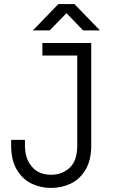

<svg xmlns="http://www.w3.org/2000/svg" viewBox="-20 -915 564 947"><path d="M430 -197Q430 -125 402 -78Q374 -31 329 -9.5Q284 12 232 12Q180 12 135.5 -9.5Q91 -31 63 -78Q35 -125 35 -197V-225H103V-199Q103 -133 135 -96Q168 -53 233 -53Q286 -53 323.5 -87.5Q361 -122 361 -197V-641H189V-703H430ZM268 -895H347L473 -765H390L309 -849H307L225 -765H142Z"/></svg>

Font: Museo Sans Light
Style: Regular
Weight: 300
Designer: Jos Buivenga
Foundry: Jos Buivenga & Rosetta Type Foundry (extension, remastering)
Version: Version 3.600;PS 1.000;hotconv 1.0.88;makeotf.lib2.5.647800;